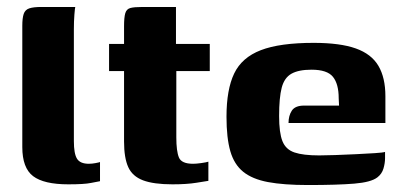

<svg xmlns="http://www.w3.org/2000/svg" viewBox="-20 -525 1152 551"><path d="M176 4Q106 4 75 -19.5Q44 -43 44 -103V-451Q44 -473 48 -485Q52 -497 64 -501Q76 -505 99 -505H196Q195 -502 193.5 -483Q192 -464 192 -441V-120Q192 -84 201 -69.5Q210 -55 235 -55Q244 -55 254.5 -57Q265 -59 267 -60V-5Q260 -4 241 0Q222 4 176 4Z M475 4Q421 4 390.5 -7.5Q360 -19 348 -45.5Q336 -72 336 -119V-321H293V-399H336V-450Q336 -475 339.5 -487Q343 -499 354 -502Q365 -505 389 -505H485Q485 -501 485 -495Q485 -489 485 -480V-399H582V-321H486V-131Q486 -91 493.5 -73Q501 -55 534 -55Q543 -55 557.5 -57Q572 -59 578 -61V-6Q571 -5 543.5 -0.5Q516 4 475 4Z M864 6Q794 6 749 -2.5Q704 -11 678 -32Q652 -53 641 -91Q630 -129 630 -190Q630 -268 652 -314Q674 -360 728.5 -381Q783 -402 880 -402Q956 -402 1001 -386Q1046 -370 1066 -336Q1086 -302 1086 -249V-172H808Q808 -193 817.5 -207.5Q827 -222 853 -222H953L952 -243Q952 -284 935.5 -304.5Q919 -325 874 -325Q837 -325 816.5 -313.5Q796 -302 788.5 -273.5Q781 -245 781 -192Q781 -144 790.5 -120Q800 -96 825 -87.5Q850 -79 896 -79Q913 -79 942 -80Q971 -81 1001.5 -82.5Q1032 -84 1055.5 -85.5Q1079 -87 1085 -89V-71Q1085 -57 1080.5 -41.5Q1076 -26 1063 -16Q1045 -2 996.5 2Q948 6 864 6Z"/></svg>

Font: Genos Thin
Style: Bold
Weight: 700
Version: Version 1.010